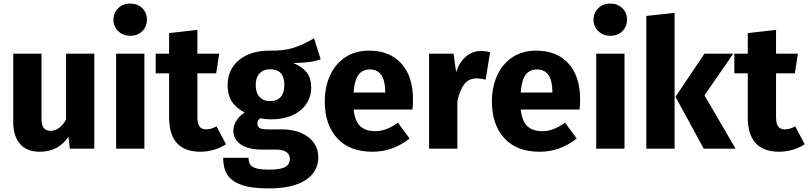

<svg xmlns="http://www.w3.org/2000/svg" viewBox="-20 -831 4517 1073"><path d="M370 0 363 -67Q306 17 202 17Q129 17 91.5 -27Q54 -71 54 -150V-531H212V-170Q212 -131 224.5 -115.5Q237 -100 263 -100Q313 -100 349 -162V-531H507V0Z M801 -721Q801 -682 775 -656.5Q749 -631 707 -631Q667 -631 640.5 -657Q614 -683 614 -721Q614 -759 640.5 -785Q667 -811 707 -811Q749 -811 775 -785.5Q801 -760 801 -721ZM787 0H629V-531H787Z M1243 -25Q1214 -5 1175.5 6Q1137 17 1099 17Q925 16 925 -175V-421H850V-531H925V-646L1083 -664V-531H1205L1188 -421H1083V-177Q1083 -140 1095 -124Q1107 -108 1133 -108Q1160 -108 1190 -125Z M1619 -479Q1671 -457 1695 -425Q1719 -393 1719 -342Q1719 -291 1692 -250.5Q1665 -210 1614.5 -187Q1564 -164 1496 -164Q1464 -164 1435 -170Q1427 -166 1422.5 -157.5Q1418 -149 1418 -140Q1418 -125 1429.5 -116.5Q1441 -108 1476 -108H1556Q1617 -108 1663 -88Q1709 -68 1734 -33Q1759 2 1759 46Q1759 129 1687.5 175.5Q1616 222 1481 222Q1384 222 1328 201.5Q1272 181 1249.5 144Q1227 107 1227 51H1369Q1369 75 1378.5 89Q1388 103 1413 110Q1438 117 1485 117Q1550 117 1575 101.5Q1600 86 1600 57Q1600 33 1581 19Q1562 5 1524 5H1447Q1365 5 1324.5 -24.5Q1284 -54 1284 -100Q1284 -129 1301 -156.5Q1318 -184 1347 -202Q1297 -229 1274.5 -265.5Q1252 -302 1252 -354Q1252 -443 1316 -495.5Q1380 -548 1485 -548Q1565 -546 1620.5 -564Q1676 -582 1735 -617L1772 -500Q1720 -479 1619 -479ZM1409 -356Q1409 -313 1430.5 -289.5Q1452 -266 1489 -266Q1528 -266 1548.5 -289Q1569 -312 1569 -358Q1569 -444 1489 -444Q1452 -444 1430.5 -420.5Q1409 -397 1409 -356Z M2285 -219H1956Q1964 -152 1994 -125Q2024 -98 2077 -98Q2109 -98 2139 -109.5Q2169 -121 2204 -145L2269 -57Q2176 17 2062 17Q1933 17 1864 -59Q1795 -135 1795 -263Q1795 -344 1824 -408.5Q1853 -473 1909 -510.5Q1965 -548 2043 -548Q2158 -548 2223 -476Q2288 -404 2288 -276Q2288 -243 2285 -219ZM2133 -321Q2131 -443 2047 -443Q2006 -443 1983.5 -413Q1961 -383 1956 -314H2133Z M2719 -539 2694 -386Q2664 -393 2646 -393Q2600 -393 2575.5 -362Q2551 -331 2536 -267V0H2378V-531H2515L2529 -428Q2547 -483 2583.5 -514.5Q2620 -546 2666 -546Q2694 -546 2719 -539Z M3219 -219H2890Q2898 -152 2928 -125Q2958 -98 3011 -98Q3043 -98 3073 -109.5Q3103 -121 3138 -145L3203 -57Q3110 17 2996 17Q2867 17 2798 -59Q2729 -135 2729 -263Q2729 -344 2758 -408.5Q2787 -473 2843 -510.5Q2899 -548 2977 -548Q3092 -548 3157 -476Q3222 -404 3222 -276Q3222 -243 3219 -219ZM3067 -321Q3065 -443 2981 -443Q2940 -443 2917.5 -413Q2895 -383 2890 -314H3067Z M3484 -721Q3484 -682 3458 -656.5Q3432 -631 3390 -631Q3350 -631 3323.5 -657Q3297 -683 3297 -721Q3297 -759 3323.5 -785Q3350 -811 3390 -811Q3432 -811 3458 -785.5Q3484 -760 3484 -721ZM3470 0H3312V-531H3470Z M3750 0H3592V-742L3750 -759ZM3917 -298 4091 0H3913L3755 -290L3917 -531H4078Z M4477 -25Q4448 -5 4409.5 6Q4371 17 4333 17Q4159 16 4159 -175V-421H4084V-531H4159V-646L4317 -664V-531H4439L4422 -421H4317V-177Q4317 -140 4329 -124Q4341 -108 4367 -108Q4394 -108 4424 -125Z"/></svg>

Font: Fira Sans BGR
Style: Bold
Weight: 700
Designer: bBox Type GmbH & Carrois Corporate GbR & Edenspiekermann AG
Foundry: bBox Type GmbH & Carrois Corporate GbR & Edenspiekermann AG
Version: Version 4.301